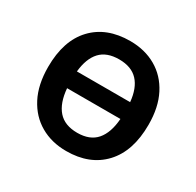

<svg xmlns="http://www.w3.org/2000/svg" viewBox="-127 -693 863 845"><g transform="rotate(30 305.0 -270.5)"><path d="M560.5 -271.5Q560.5 -137.2 491.7 -63.7Q422.9 9.8 303.7 9.8Q229.5 9.8 172.4 -23.2Q115.2 -56.2 82.8 -118.9Q50.3 -181.6 50.3 -271.5Q50.3 -405.3 118.9 -478Q187.5 -550.8 307.1 -550.8Q381.8 -550.8 439 -517.8Q496.1 -484.9 528.3 -422.6Q560.5 -360.4 560.5 -271.5ZM305.2 -456.5Q242.2 -456.5 209.5 -421.1Q176.8 -385.7 169.9 -317.4H440.4Q434.1 -385.3 400.9 -420.9Q367.7 -456.5 305.2 -456.5ZM305.7 -84Q369.6 -84 402.3 -121.8Q435.1 -159.7 440.4 -231.9H169.4Q175.3 -159.7 208.5 -121.8Q241.7 -84 305.7 -84Z"/></g></svg>

Font: Open Sans SemiBold
Style: Regular
Weight: 600
Designer: Monotype Design Team
Foundry: Monotype Imaging Inc.
Version: Version 3.003; ttfautohint (v1.8.4)